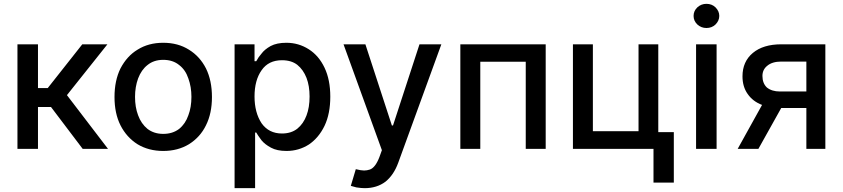

<svg xmlns="http://www.w3.org/2000/svg" viewBox="-20 -776 4394 1001"><path d="M178 -545V-317H229L409 -545H540L329 -280L543 0H411L246 -218H178V0H71V-545Z M697 -24Q640 -60 608 -123Q577 -185 577 -270Q577 -356 608 -419Q642 -484 697 -517Q754 -553 831 -553Q908 -553 965 -517Q1022 -482 1054 -419Q1085 -356 1085 -270Q1085 -185 1054 -123Q1024 -61 965 -24Q907 11 831 11Q755 11 697 -24ZM914 -104Q947 -131 962 -175Q978 -217 978 -271Q978 -323 962 -367Q947 -412 914 -437Q881 -464 831 -464Q782 -464 749 -437Q717 -412 700 -367Q684 -323 684 -271Q684 -217 700 -175Q716 -131 749 -104Q783 -78 831 -78Q880 -78 914 -104Z M1307 -545V-457H1316Q1327 -478 1343 -496Q1359 -518 1391 -536Q1423 -553 1473 -553Q1537 -553 1590 -519Q1642 -486 1672 -423Q1702 -360 1702 -272Q1702 -183 1672 -120Q1642 -58 1591 -23Q1538 11 1474 11Q1424 11 1393 -6Q1361 -23 1343 -45Q1321 -75 1316 -85H1310V205H1203V-545ZM1344 -133Q1382 -80 1450 -80Q1498 -80 1530 -105Q1562 -131 1578 -174Q1594 -216 1594 -273Q1594 -328 1578 -370Q1561 -413 1530 -438Q1499 -462 1450 -462Q1380 -462 1344 -410Q1307 -358 1307 -273Q1307 -189 1344 -133Z M1838 201Q1814 195 1809 193L1835 106Q1863 113 1878 113Q1893 113 1908 108Q1937 98 1958 43L1971 7L1771 -545H1885L2023 -122H2029L2167 -545H2281L2056 73Q2033 136 1990 171Q1945 205 1881 205Q1864 205 1838 201Z M2825 -545V0H2721V-454H2484V0H2380V-545Z M3493 -87V176H3387V0H2967V-545H3071V-92H3309V-545H3412V-87Z M3716 -545V0H3609V-545ZM3616 -648Q3596 -667 3596 -693Q3596 -719 3616 -738Q3636 -756 3663 -756Q3691 -756 3710 -738Q3730 -718 3730 -693Q3730 -668 3710 -648Q3691 -630 3663 -630Q3636 -630 3616 -648Z M4053 -213 3934 0H3826L3953 -229Q3905 -247 3878 -286Q3851 -324 3851 -378Q3851 -455 3905 -500Q3959 -545 4053 -545H4283V0H4184V-213ZM3980 -433Q3955 -413 3955 -380Q3955 -342 3978 -320Q4004 -299 4046 -299H4184V-455H4053Q4006 -455 3980 -433Z"/></svg>

Font: Sinter Medium
Style: Regular
Weight: 500
Foundry: Adobe & rsms
Version: Version 1.000